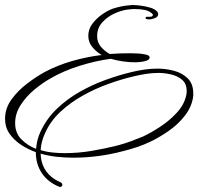

<svg xmlns="http://www.w3.org/2000/svg" viewBox="-28 -565 788 761"><path d="M210 176 206 175Q162 157 138 121.5Q114 86 114 38Q85 28 57 10Q29 -8 10.5 -34Q-8 -60 -8 -94Q-8 -136 18 -171.5Q44 -207 80.5 -234.5Q117 -262 150 -280Q201 -307 259 -323.5Q317 -340 375 -347Q354 -359 338 -378.5Q322 -398 322 -423Q322 -449 337.5 -470Q353 -491 375.5 -507Q398 -523 420 -531Q436 -536 452.5 -539.5Q469 -543 485 -544Q490 -545 493 -545Q496 -545 500 -545Q512 -545 530.5 -542.5Q549 -540 566.5 -535Q584 -530 593 -521Q599 -515 599 -509Q599 -498 585.5 -493Q572 -488 563 -488Q561 -488 555 -489Q549 -490 549 -494Q549 -499 556.5 -498.5Q564 -498 571 -499Q578 -500 578 -507Q578 -508 576 -510Q564 -522 546 -525.5Q528 -529 511 -529Q504 -529 498 -529Q492 -529 486 -528Q459 -526 429 -513Q399 -500 378 -477Q357 -454 357 -422Q357 -397 372 -379.5Q387 -362 407 -351Q448 -354 488 -354Q501 -354 519 -353Q537 -352 551 -348.5Q565 -345 565 -338Q565 -329 554 -325Q543 -321 530 -319.5Q517 -318 511 -318Q459 -318 411 -332Q351 -324 287 -304Q223 -284 170 -253Q140 -236 108 -209.5Q76 -183 54 -149Q32 -115 32 -77Q32 -38 56.5 -13Q81 12 115 25Q118 -13 133 -44Q157 -95 197 -133.5Q237 -172 287 -200.5Q337 -229 391 -248.5Q445 -268 496 -280Q521 -286 546.5 -289.5Q572 -293 597 -293Q629 -293 661.5 -284.5Q694 -276 716 -254.5Q738 -233 738 -195V-185Q733 -143 705.5 -107.5Q678 -72 640.5 -46Q603 -20 567 -3Q542 9 515 18Q488 27 460 34Q362 60 262 60Q230 60 197.5 56.5Q165 53 133 44Q135 110 188 145Q194 149 200.5 152Q207 155 213 158Q219 162 219 166Q219 176 210 176ZM229 42Q282 42 335.5 33Q389 24 440 11Q466 4 490.5 -5Q515 -14 539 -24Q571 -39 607.5 -63Q644 -87 673 -118.5Q702 -150 710 -187Q711 -191 711.5 -195Q712 -199 712 -203Q712 -233 694 -248.5Q676 -264 650 -270Q624 -276 600 -276Q575 -276 550 -272Q525 -268 500 -262Q453 -251 400.5 -232Q348 -213 299 -185.5Q250 -158 210.5 -121Q171 -84 150 -36Q143 -21 138.5 -4Q134 13 133 30Q156 37 180.5 39.5Q205 42 229 42Z"/></svg>

Font: Sassy Frass
Style: Regular
Weight: 400
Designer: Robert E. Leuschke
Foundry: Robert E. Leuschke
Version: Version 1.010; ttfautohint (v1.8.3)